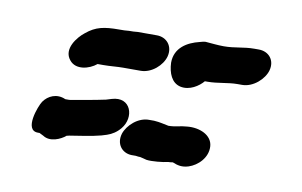

<svg xmlns="http://www.w3.org/2000/svg" viewBox="-45 -549 729 463"><g transform="rotate(10 319.5 -318.0)"><path d="M337 -260H326C298 -261 273 -237 266 -216C258 -190 274 -170 297 -169H308C313 -168 317 -168 319 -168C325 -167 330 -165 335 -164C348 -162 376 -165 388 -168C390 -168 393 -168 399 -169C411 -164 422 -161 438 -166C460 -173 483 -195 481 -223C479 -250 448 -263 418 -260C401 -259 390 -254 373 -254C361 -256 353 -259 337 -260ZM136 -188C137 -188 139 -188 141 -189C170 -194 191 -196 218 -203L231 -207C243 -211 254 -218 263 -229C288 -259 273 -308 227 -294L214 -290C186 -284 156 -279 127 -274H117C95 -284 74 -274 63 -258C55 -246 31 -183 66 -183H70L80 -178C98 -166 123 -177 136 -188ZM471 -466C456 -466 440 -468 426 -469C423 -469 419 -468 412 -466C383 -459 353 -442 353 -405C354 -380 363 -357 385 -352C408 -347 430 -362 441 -375H447C473 -375 496 -382 520 -382H531C558 -382 584 -406 590 -428C597 -454 580 -473 556 -473H545C518 -473 499 -466 471 -466ZM179 -371H193C210 -371 226 -373 241 -373H284C311 -373 336 -396 342 -418C349 -444 332 -464 308 -464H261C254 -463 247 -463 240 -463C232 -462 225 -462 216 -462C179 -462 159 -458 136 -439C119 -426 92 -393 113 -368C129 -348 161 -356 179 -371Z"/></g></svg>

Font: Dictator
Style: Ita
Weight: 500
Version: Version MIL.1277